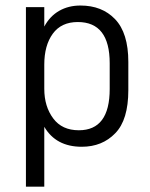

<svg xmlns="http://www.w3.org/2000/svg" viewBox="-20 -533 550 705"><path d="M75.2 -506.8H142.6V-435.5Q163.1 -473.6 197.3 -493.2Q231.4 -512.7 275.4 -512.7Q354.5 -512.7 402.3 -462.9Q451.2 -412.1 451.2 -305.7V-202.1Q451.2 -92.8 403.3 -43.9Q355.5 5.9 280.3 5.9Q185.5 5.9 142.6 -67.4V152.3H75.2ZM382.8 -206.1V-300.8Q382.8 -452.1 265.6 -452.1Q205.1 -452.1 173.8 -409.2Q142.6 -366.2 142.6 -295.9V-207Q142.6 -141.6 175.8 -97.7Q208 -54.7 269.5 -54.7Q382.8 -54.7 382.8 -206.1Z"/></svg>

Font: DINish
Style: Regular
Weight: 400
Designer: Bert Driehuis
Foundry: Playbeing
Version: Version 3.008; git-95204e4c-release